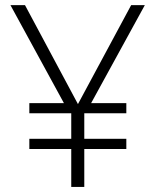

<svg xmlns="http://www.w3.org/2000/svg" viewBox="-20 -734 611 754"><path d="M286.1 -325.2 495.1 -713.9H548.8L337.9 -329.1H476.1V-289.1H311V-189H476.1V-148.9H311V0H259.8V-148.9H95.2V-189H259.8V-289.1H95.2V-329.1H231L21 -713.9H78.1Z"/></svg>

Font: Zoram GWeb Light
Style: Regular
Weight: 300
Foundry: Ascender Corporation
Version: Version 1.000